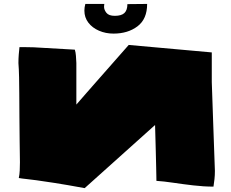

<svg xmlns="http://www.w3.org/2000/svg" viewBox="-20 -950 1196 992"><path d="M417.5 22Q321.3 4.4 261.5 -4.9Q201.7 -14.2 167.2 -18.8Q132.8 -23.4 113 -25.4Q93.3 -27.3 77.1 -30.3Q81.1 -48.8 82 -69.3Q83 -89.8 83 -111.3V-111.8L81.5 -222.2Q81.1 -281.2 80.3 -347.2Q79.6 -413.1 79.6 -467.8Q79.6 -504.4 78.6 -550Q77.6 -595.7 75.2 -624Q75.2 -647.5 76.9 -668Q78.6 -688.5 80.6 -706.5Q99.1 -706.5 117.7 -706.3Q136.2 -706.1 154.3 -705.6L366.7 -693.4Q371.1 -678.7 372.3 -661.6Q373.5 -644.5 374.5 -624.5V-409.7Q397 -435.5 429.4 -472.7Q461.9 -509.8 497.3 -550Q532.7 -590.3 564.7 -626.5Q596.7 -662.6 618.4 -687.5Q640.1 -712.4 645 -717.8L1074.2 -679.2V-525.9Q1078.1 -410.6 1082.3 -292Q1086.4 -173.3 1090.3 -66.9Q1090.3 -44.4 1088.1 -24.4Q1085.9 -4.4 1083 14.2Q1032.7 14.2 978.5 7.8Q924.3 1.5 874.8 -5.9Q825.2 -13.2 788.1 -15.6V-21Q788.1 -26.4 787.8 -40.3Q787.6 -54.2 786.9 -84.7Q786.1 -115.2 784.9 -168.2Q783.7 -221.2 781.2 -304.2ZM566.4 -776.4Q525.9 -776.4 491.5 -791.3Q457 -806.2 436.5 -833Q416 -859.9 416 -895Q416 -912.1 420.9 -929.7H519Q519 -928.2 518.3 -924.1Q517.6 -919.9 517.6 -914.6Q517.6 -899.4 529.8 -883.8Q542 -868.2 573.2 -868.2Q607.4 -868.2 622.8 -882.8Q638.2 -897.5 638.2 -928.7L740.2 -929.7Q740.2 -851.6 690.4 -814Q640.6 -776.4 566.4 -776.4Z"/></svg>

Font: Seymour One
Style: Regular
Weight: 400
Designer: Vernon Adams
Foundry: Vernon Adams
Version: Version 1.100; ttfautohint (v1.8.4.7-5d5b);gftools[0.9.33]